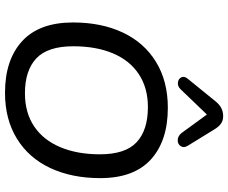

<svg xmlns="http://www.w3.org/2000/svg" viewBox="-96 -858 963 812"><g transform="rotate(90 386.0 -451.5)"><path d="M74.5 -278.3Q74.5 -398.3 117.1 -488.8Q159.7 -579.4 241.4 -629.3Q323 -679.3 435.3 -679.3Q575.3 -679.3 654.1 -607.4Q732.8 -535.6 732.8 -393.4Q732.8 -273.4 690.2 -182.3Q647.6 -91.2 565.9 -41Q484.3 9.3 372 9.3Q232.6 9.3 153.6 -63.1Q74.5 -135.4 74.5 -278.3ZM632.1 -392.1Q632.1 -499.6 581 -547.3Q530 -595 432.3 -595Q351 -595 292.9 -556.4Q234.8 -517.8 205 -446.8Q175.2 -375.7 175.2 -279.5Q175.2 -171.4 226.3 -123.2Q277.3 -75 374 -75Q456.3 -75 514 -113.9Q571.8 -152.8 601.9 -224.5Q632.1 -296.3 632.1 -392.1ZM312.1 -762.9 406.7 -879.4Q420.7 -897 436.1 -905.1Q451.5 -913.3 471 -913.3Q489.2 -913.3 502.2 -904.2Q515.3 -895.1 527.1 -875.6L595.8 -763.8Q606.2 -747.3 597.7 -734Q589.3 -720.7 572 -721.1Q554.6 -721.5 542 -737.4L463.9 -844.5L356.8 -733.1Q344.2 -720.1 328.6 -721.9Q313 -723.6 306.7 -736Q300.4 -748.3 312.1 -762.9Z"/></g></svg>

Font: SN Pro Thin
Style: Italic
Weight: 200
Italic angle: -9°
Designer: Tobias Whetton
Foundry: Supernotes
Version: Version 1.003;Glyphs 3.3 (3324)